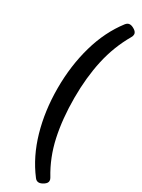

<svg xmlns="http://www.w3.org/2000/svg" viewBox="-258 -808 774 1043"><g transform="rotate(30 129.0 -287.0)"><path d="M211 209Q196 209 186 195Q115 102 79.5 -22Q44 -146 44 -287Q44 -428 79.5 -552.5Q115 -677 186 -769Q197 -783 211 -783Q224 -783 241 -772Q258 -761 258 -747Q258 -736 252 -727Q197 -632 173 -523.5Q149 -415 149 -287Q149 -156 172.5 -47.5Q196 61 252 153Q258 162 258 172Q258 186 241 197.5Q224 209 211 209Z"/></g></svg>

Font: Asap Condensed SemiBold
Style: Regular
Weight: 600
Width: 3
Designer: Pablo Cosgaya
Foundry: Omnibus-Type
Version: Version 3.001; ttfautohint (v1.8.4.7-5d5b)